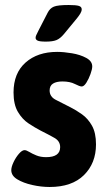

<svg xmlns="http://www.w3.org/2000/svg" viewBox="-20 -738 423 766"><path d="M178 8Q144 8 108.5 0Q73 -8 49 -22.5Q25 -37 25 -59Q25 -72 34 -91Q43 -110 55.5 -124.5Q68 -139 78 -139Q85 -139 96.5 -132Q108 -125 125 -118Q142 -111 164 -111Q220 -111 220 -151Q220 -175 197 -188Q174 -201 142 -217Q119 -229 94 -245.5Q69 -262 51.5 -291.5Q34 -321 34 -369Q34 -446 82 -488.5Q130 -531 208 -531Q234 -531 267 -525.5Q300 -520 324 -507Q348 -494 348 -473Q348 -462 341 -442.5Q334 -423 324.5 -408Q315 -393 306 -393Q298 -393 278.5 -403Q259 -413 229 -413Q205 -413 191.5 -404.5Q178 -396 178 -377Q178 -352 203 -339.5Q228 -327 261 -310Q283 -299 307 -282Q331 -265 347 -236.5Q363 -208 363 -162Q363 -87 315 -39.5Q267 8 178 8ZM163 -572Q138 -572 130 -576Q122 -580 122 -587Q122 -592 124.5 -597.5Q127 -603 133 -615L170 -687Q179 -705 195 -711.5Q211 -718 254 -718Q283 -718 294.5 -714.5Q306 -711 306 -701Q306 -693 300.5 -684Q295 -675 287 -665L235 -602Q220 -584 205 -578Q190 -572 163 -572Z"/></svg>

Font: Asap Semi Condensed
Style: Bold
Weight: 700
Width: 4
Designer: Pablo Cosgaya
Foundry: Omnibus-Type
Version: Version 3.001; ttfautohint (v1.8.4.7-5d5b)